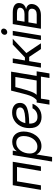

<svg xmlns="http://www.w3.org/2000/svg" viewBox="1250 -2019 974 3514"><g transform="rotate(-90 1737.0 -262.0)"><path d="M533.2 -515.6 447.8 0H364.7L437.5 -437.5H174.8L102.1 0H19L104.5 -515.6Z M537.1 204.1 656.2 -515.6H737.3L725.6 -440.9H726.1Q756.8 -485.4 803.2 -505.4Q849.6 -525.4 897.9 -525.4Q986.8 -525.4 1036.9 -468Q1086.9 -410.6 1086.9 -315.9Q1086.9 -255.9 1068.6 -197.8Q1050.3 -139.6 1015.6 -92.8Q981 -45.9 931.6 -18.1Q882.3 9.8 819.8 9.8Q768.1 9.8 728.3 -13.2Q688.5 -36.1 668 -82H667.5L620.1 204.1ZM809.1 -64.9Q856 -64.9 892.3 -86.4Q928.7 -107.9 953.6 -143.8Q978.5 -179.7 991.2 -224.4Q1003.9 -269 1003.9 -315.4Q1003.9 -382.8 971.2 -417Q938.5 -451.2 883.3 -451.2Q835.9 -451.2 799.1 -429.4Q762.2 -407.7 736.6 -371.8Q710.9 -335.9 697.8 -292Q684.6 -248 684.6 -204.1Q684.6 -139.2 717.3 -102.1Q750 -64.9 809.1 -64.9Z M1351.6 11.7Q1262.2 11.7 1205.8 -40.8Q1149.4 -93.3 1149.4 -208.5Q1149.4 -304.7 1187 -376.2Q1224.6 -447.8 1289.3 -487.5Q1354 -527.3 1435.5 -527.3Q1514.2 -527.3 1562.5 -489.7Q1610.8 -452.1 1610.8 -383.3Q1610.8 -292 1517.3 -254.2Q1423.8 -216.3 1231.4 -214.4Q1231.4 -209 1231.4 -203.6Q1231.4 -167.5 1241.9 -135.3Q1252.4 -103 1279.8 -83Q1307.1 -63 1356.4 -63Q1413.1 -63 1453.4 -88.4Q1493.7 -113.8 1511.7 -153.8H1594.7Q1567.9 -80.1 1504.9 -34.2Q1441.9 11.7 1351.6 11.7ZM1239.7 -284.7Q1351.6 -285.6 1414.1 -296.4Q1476.6 -307.1 1502 -328.4Q1527.3 -349.6 1527.3 -382.3Q1527.3 -415 1502 -433.6Q1476.6 -452.1 1427.2 -452.1Q1373.5 -452.1 1335.4 -429.7Q1297.4 -407.2 1273.9 -369.1Q1250.5 -331.1 1239.7 -284.7Z M1579.1 156.2 1617.7 -78.1H1662.6Q1688.5 -101.6 1708 -130.6Q1727.5 -159.7 1744.9 -206.3Q1762.2 -252.9 1781.2 -329.1L1835.9 -545.9H2182.6L2105 -78.1H2189L2150.4 156.2H2066.4L2092.3 0H1689L1663.1 156.2ZM1758.3 -78.1H2021L2085.4 -467.8H1900.9L1863.3 -329.1Q1840.8 -243.7 1816.9 -179.7Q1793 -115.7 1758.3 -78.1Z M2256.3 0 2341.8 -515.6H2424.8L2387.7 -293H2443.4L2678.2 -515.6H2784.2L2522.9 -266.6L2701.7 0H2596.2L2452.1 -214.8H2375L2339.4 0Z M2761.2 0 2846.7 -515.6H2929.7L2844.2 0ZM2904.8 -616.2Q2881.3 -616.2 2867.7 -632.8Q2854 -649.4 2857.4 -672.9Q2861.3 -696.3 2880.6 -712.9Q2899.9 -729.5 2923.3 -729.5Q2946.8 -729.5 2960.7 -712.9Q2974.6 -696.3 2970.7 -672.9Q2967.3 -649.4 2947.8 -632.8Q2928.2 -616.2 2904.8 -616.2Z M2967.8 0 3053.2 -515.6H3268.1Q3356 -515.6 3401.9 -480Q3447.8 -444.3 3436.5 -378.4Q3428.7 -332.5 3399.2 -306.4Q3369.6 -280.3 3326.2 -271Q3354.5 -266.6 3377.9 -252.2Q3401.4 -237.8 3413.3 -211.7Q3425.3 -185.5 3418.5 -146Q3407.7 -81.1 3353.8 -40.5Q3299.8 0 3216.8 0ZM3059.6 -77.1H3229.5Q3273.9 -77.1 3300.8 -95.9Q3327.6 -114.7 3333 -148.9Q3339.8 -187.5 3319.3 -208.3Q3298.8 -229 3254.9 -229H3085ZM3096.7 -300.3H3236.3Q3286.1 -300.3 3316.2 -319.1Q3346.2 -337.9 3351.6 -372.6Q3356.9 -404.3 3332 -421.4Q3307.1 -438.5 3255.4 -438.5H3119.6Z"/></g></svg>

Font: Inter Display
Style: Italic
Weight: 400
Italic angle: -9.39999°
Designer: Rasmus Andersson
Foundry: rsms
Version: Version 4.000;git-a52131595